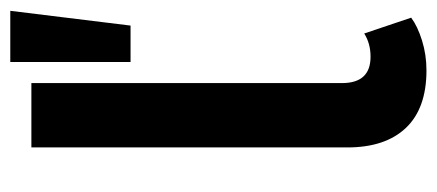

<svg xmlns="http://www.w3.org/2000/svg" viewBox="-252 -568 829 364"><g transform="rotate(-90 162.0 -385.5)"><path d="M211 9Q139 9 102 -30Q65 -69 65 -141V-740H187V-151Q187 -97 237 -97Q262 -97 281 -109L311 -20Q295 -8 268 0.5Q241 9 211 9ZM227 -552V-780H324L296 -552Z"/></g></svg>

Font: Livvic SemiBold
Style: Regular
Weight: 600
Designer: Jacques Le Bailly, Baron von Fonthausen
Version: Version 1.001; ttfautohint (v1.8.2)